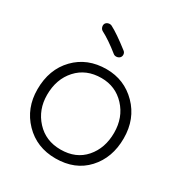

<svg xmlns="http://www.w3.org/2000/svg" viewBox="-184 -915 1015 1071"><g transform="rotate(30 323.0 -379.5)"><path d="M325 21Q204 21 125 -60.5Q46 -142 46 -263Q46 -392 124 -472.5Q202 -553 325 -553Q440 -553 520 -472Q600 -391 600 -266Q600 -141 525.5 -60Q451 21 325 21ZM325 -36Q424 -36 481 -101.5Q538 -167 538 -266Q538 -365 477 -430.5Q416 -496 325 -496Q227 -496 167.5 -430.5Q108 -365 108 -263Q108 -168 168.5 -102Q229 -36 325 -36ZM317 -646Q251 -699 199 -726Q189 -732 185.5 -744Q182 -756 187 -766Q193 -776 205 -779Q217 -782 227 -777Q272 -754 353 -691Q363 -684 364.5 -672Q366 -660 359 -651Q351 -642 338.5 -640.5Q326 -639 317 -646Z"/></g></svg>

Font: Hoogli Medium
Style: Regular
Weight: 500
Designer: Anand Singh Naorem
Foundry: Brand New Type
Version: Version 1.00 b007